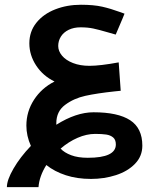

<svg xmlns="http://www.w3.org/2000/svg" viewBox="-20 -556 640 808"><path d="M110 58Q91 16 91 -27.5Q91 -86.5 123 -136Q155 -185.5 209.5 -213Q161 -236.5 132.2 -280.2Q103.5 -324 103.5 -373.5Q103.5 -423.5 133 -460.2Q162.5 -497 212.2 -516.5Q262 -536 320.5 -536Q374 -536 410.2 -527.8Q446.5 -519.5 484.5 -505.5Q490 -503.5 504 -498.5L495.5 -477.5Q481.5 -444 467 -410.5L433.5 -420Q396 -431 372.5 -436Q349 -441 319 -441Q290.5 -441 269 -430.5Q247.5 -420 236.2 -402Q225 -384 225 -362.5Q225 -341 241 -321.8Q257 -302.5 287 -290.8Q317 -279 356.5 -279Q401 -279 479.5 -293.5L488 -174Q472.5 -172 463 -171.5Q388.5 -163.5 339.5 -152.8Q290.5 -142 253.8 -114.5Q217 -87 217 -37.5V-31Q300.5 -83.5 373.5 -83.5Q476.5 -83.5 527.8 -50Q579 -16.5 579 57Q579 101.5 548.2 133.2Q517.5 165 468 181Q418.5 197 363 197Q304.5 197 257 181.5Q209.5 166 175 138.5Q145.5 185.5 142 231.5H9Q9 201.5 36.8 153.5Q64.5 105.5 110 58ZM349.5 108Q467.5 108 467.5 52Q467.5 32 456.2 22.5Q445 13 427 10.2Q409 7.5 380.5 7.5Q344.5 7.5 306.5 24Q268.5 40.5 235 69.5Q251 86.5 279.5 97.2Q308 108 349.5 108Z"/></svg>

Font: JuliaMono
Style: Bold
Weight: 700
Monospace: yes
Designer: cormullion
Foundry: corm
Version: Version 0.055; ttfautohint (v1.8.4)